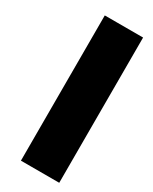

<svg xmlns="http://www.w3.org/2000/svg" viewBox="-158 -622 530 664"><g transform="rotate(30 107.0 -290.0)"><path d="M52 0V-580H205V0Z"/></g></svg>

Font: Orbitron
Style: Black
Weight: 900
Designer: Matt McInerney
Foundry: Matt McInerney
Version: 1.000